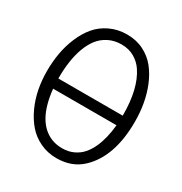

<svg xmlns="http://www.w3.org/2000/svg" viewBox="-175 -879 967 1018"><g transform="rotate(30 308.5 -370.0)"><path d="M539.1 -578.1Q577.6 -484.4 577.6 -367.2Q577.6 -152.8 466.8 -48.8Q406.7 7.8 313 7.8Q258.8 7.8 212.9 -13.9Q167 -35.6 135.5 -72Q104 -108.4 81.8 -157Q59.6 -205.6 49.3 -258.5Q39.1 -311.5 39.1 -367.7Q39.1 -423.8 48.3 -477.1Q57.6 -530.3 78.6 -580.1Q99.6 -629.9 130.6 -666.7Q161.6 -703.6 208.5 -725.8Q255.4 -748 311.8 -748Q368.2 -748 413.3 -725.3Q458.5 -702.6 488.5 -665.3Q518.6 -627.9 539.1 -578.1ZM502.4 -302.7H114.3Q133.8 -112.3 245.1 -65.4Q275.9 -52.7 313.2 -52.7Q350.6 -52.7 381.1 -66.9Q411.6 -81.1 432.1 -104.5Q452.6 -127.9 467.8 -161.1Q494.1 -218.3 502.4 -302.7ZM505.4 -363.3V-367.2Q505.4 -527.8 446.3 -616.2Q425.3 -647.9 391.1 -667.7Q356.9 -687.5 313 -687.5Q269 -687.5 234.1 -669.9Q199.2 -652.3 176.5 -622.8Q153.8 -593.3 138.7 -551.8Q111.3 -475.1 111.3 -367.2V-363.3Z"/></g></svg>

Font: News Cycle
Style: Regular
Weight: 500
Version: Version 0.5.2